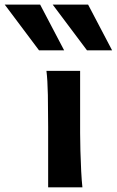

<svg xmlns="http://www.w3.org/2000/svg" viewBox="-118 -801 499 821"><path d="M80.6 -498H224.6Q224.6 -461.4 224.6 -419.9Q224.6 -378.4 224.6 -339.6Q224.6 -300.8 224.6 -272Q224.6 -243.2 224.6 -231.9Q224.6 -200.7 225.8 -156Q227.1 -111.3 229.2 -68.8Q231.4 -26.4 234.4 0H87.9Q87.9 -35.2 87.9 -82.5Q87.9 -129.9 87.9 -177Q87.9 -224.1 87.9 -258.8Q87.9 -330.1 86.7 -394.8Q85.4 -459.5 80.6 -498ZM107.4 -781.2H258.8L361.3 -585.9H253.9ZM-97.7 -781.2H53.7L156.2 -585.9H48.8Z"/></svg>

Font: Andika
Style: Bold
Weight: 700
Designer: Victor Gaultney, Annie Olsen, Julie Remington, Don Collingsworth, Eric Hays, Becca Hirsbrunner
Foundry: SIL International
Version: Version 6.101